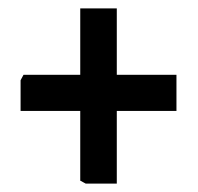

<svg xmlns="http://www.w3.org/2000/svg" viewBox="-20 -578 471 457"><path d="M184 -141 171 -148V-314H29V-387L36 -400H171V-558H258V-400H400V-314H258V-141Z"/></svg>

Font: Kreon Light
Style: Regular
Weight: 300
Designer: Julia Petretta
Foundry: Julia Petretta and Eli Heuer
Version: Version 2.002